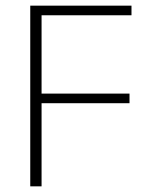

<svg xmlns="http://www.w3.org/2000/svg" viewBox="-20 -659 532 679"><path d="M87 0V-639H127V0ZM109 -294V-328H438V-294ZM98.5 -605V-639H445V-605Z"/></svg>

Font: Anek Bangla
Style: Extra-light
Weight: 200
Designer: Sulekha Rajkumar (Bangla), Yesha Goshar (Latin)
Foundry: Ek Type
Version: Version 1.002;March 21, 2022;FontCreator 13.0.0.2683 64-bit